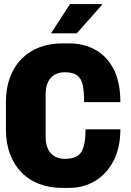

<svg xmlns="http://www.w3.org/2000/svg" viewBox="-20 -908 640 938"><path d="M285 10Q223 10 172.5 -9Q122 -28 85.5 -65Q49 -102 29 -155Q9 -208 9 -276V-410Q9 -477 29 -530.5Q49 -584 86 -621Q123 -658 173 -677Q223 -696 284 -696H316Q390 -696 446.5 -664.5Q503 -633 535.5 -569.5Q568 -506 568 -409H391Q391 -459 384.5 -491Q378 -523 358 -539Q338 -555 296 -555Q276 -555 259 -548.5Q242 -542 229.5 -529Q217 -516 210 -495.5Q203 -475 203 -446V-241Q203 -212 210 -191.5Q217 -171 229.5 -158Q242 -145 259 -138.5Q276 -132 296 -132Q358 -132 378 -166.5Q398 -201 398 -276H568Q568 -187 535 -123Q502 -59 445.5 -24.5Q389 10 316 10ZM229 -745 322 -888H477L479 -885L355 -745Z"/></svg>

Font: Chivo Mono Medium ExtraBold
Style: Regular
Weight: 800
Monospace: yes
Version: Version 1.008